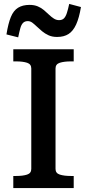

<svg xmlns="http://www.w3.org/2000/svg" viewBox="-20 -962 445 982"><path d="M140 -98V-612Q140 -634 118.5 -641Q97 -648 63 -648H48V-710H357V-648H342Q308 -648 286 -641Q264 -634 264 -612V-98Q264 -76 286 -69Q308 -62 342 -62H357V0H48V-62H63Q97 -62 118.5 -69Q140 -76 140 -98ZM272 -773Q247 -773 228.5 -781.5Q210 -790 195.5 -802Q181 -814 169 -825.5Q157 -837 146 -845.5Q135 -854 122 -854Q107 -854 98 -845Q89 -836 84 -818Q79 -800 73 -771L13 -786Q22 -842 35.5 -875Q49 -908 72.5 -922.5Q96 -937 131 -937Q155 -937 173 -929.5Q191 -922 205 -910Q219 -898 231 -886.5Q243 -875 255.5 -867Q268 -859 282 -859Q298 -859 307 -868Q316 -877 322 -895.5Q328 -914 334 -942L394 -926Q385 -871 369.5 -837Q354 -803 330.5 -788Q307 -773 272 -773Z"/></svg>

Font: Roboto Serif Medium
Style: Regular
Weight: 500
Designer: Greg Gazdowicz
Foundry: Commercial Type
Version: Version 1.008